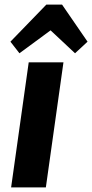

<svg xmlns="http://www.w3.org/2000/svg" viewBox="-20 -809 398 829"><path d="M254 -540 178 0H28L104 -540ZM25 -629 180 -789H248L358 -629L304 -579L161 -713H246L64 -579Z"/></svg>

Font: Pathway Extreme SemiCondensed
Style: Bold Italic
Weight: 700
Width: 4
Italic angle: -8°
Version: Version 1.001;gftools[0.9.26]